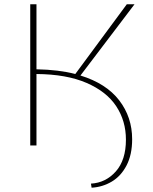

<svg xmlns="http://www.w3.org/2000/svg" viewBox="-20 -678 713 895"><path d="M596 -29Q596 43 570 93Q544 143 501 168.5Q458 194 407 197L404 178Q473 174 520 121Q567 68 567 -27Q567 -114 522 -182.5Q477 -251 383.5 -291.5Q290 -332 150 -333V0H121V-658H150V-355Q255 -353 331 -333L571 -658H607L355 -326Q475 -289 535.5 -210.5Q596 -132 596 -29Z"/></svg>

Font: Ysabeau SC Extralight
Style: Regular
Weight: 200
Designer: Christian Thalmann (Catharsis Fonts)
Version: Version 0.003